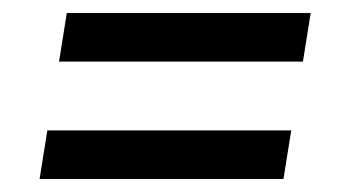

<svg xmlns="http://www.w3.org/2000/svg" viewBox="-20 -488 540 296"><path d="M71 -393 83 -468H459L447 -393ZM41 -212 53 -287H429L417 -212Z"/></svg>

Font: Iosevka Term Curly Md Obl
Style: Regular
Weight: 500
Italic angle: -9°
Designer: Belleve Invis
Foundry: Belleve Invis
Version: Version 32.3.0